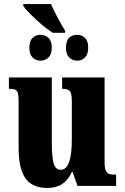

<svg xmlns="http://www.w3.org/2000/svg" viewBox="-20 -919 617 949"><path d="M72 -188V-409Q72 -441 69.5 -454.5Q67 -468 58 -474Q49 -480 27 -480H24V-536H236V-222Q236 -143 245 -111.5Q254 -80 281 -80Q335 -80 335 -230V-418Q335 -458 325 -469Q315 -480 290 -480H287V-536H497V-118Q497 -90 502.5 -77Q508 -64 517.5 -60Q527 -56 544 -56H554V0H363L339 -69H335Q317 -29 287.5 -9.5Q258 10 214 10Q139 10 105.5 -38Q72 -86 72 -188ZM95 -890V-899H232Q244 -871 264.5 -832.5Q285 -794 302 -767V-757H241Q206 -778 157 -823.5Q108 -869 95 -890ZM125 -683Q125 -716 141 -731.5Q157 -747 180 -747Q204 -747 220 -731.5Q236 -716 236 -683Q236 -651 219.5 -635Q203 -619 180 -619Q157 -619 141 -635Q125 -651 125 -683ZM306 -683Q306 -717 321.5 -732Q337 -747 362 -747Q384 -747 400 -731.5Q416 -716 416 -683Q416 -651 400 -635Q384 -619 362 -619Q338 -619 322 -635Q306 -651 306 -683Z"/></svg>

Font: Noto Serif CondBlack
Style: Regular
Weight: 900
Width: 3
Designer: Monotype Design Team
Foundry: Monotype Imaging Inc.
Version: Version 1.001